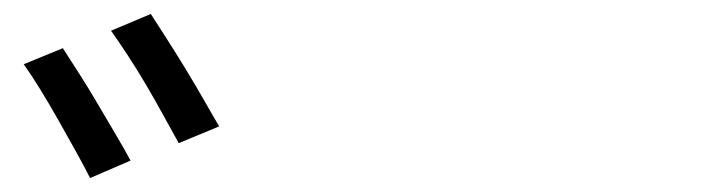

<svg xmlns="http://www.w3.org/2000/svg" viewBox="-20 -860 1040 275"><path d="M70 -791Q79 -777 92.5 -756Q106 -735 119.5 -712Q133 -689 146 -667Q159 -645 167 -630L109 -605Q101 -621 88.5 -643.5Q76 -666 63 -689Q50 -712 37 -733Q24 -754 14 -768ZM196 -840Q205 -826 218.5 -805Q232 -784 246 -761Q260 -738 272.5 -716Q285 -694 294 -679L236 -655Q227 -671 215 -693Q203 -715 189.5 -738Q176 -761 162.5 -781.5Q149 -802 139 -816Z"/></svg>

Font: SpoqaHanSans-Regular
Style: Regular
Weight: 400
Designer: [Spoqa Han Sans] Dong-huui Kim \uAE40 \uB3D9 \uD718  Younghwa Kang \uAC15 \uC601 \uD654  [Noto Sans] Ryoko NISHIZUKA \u8
Foundry: Spoqa (http://www.spoqa-han-sans.com)
Version: Version 2.000